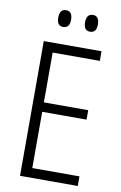

<svg xmlns="http://www.w3.org/2000/svg" viewBox="-97 -948 634 1002"><g transform="rotate(10 219.5 -446.5)"><path d="M83 0V-714H389V-663H139V-399H374V-349H139V-51H389V0ZM169 -804Q136 -804 136 -848Q136 -893 170 -893Q204 -893 204 -848Q204 -804 169 -804ZM312 -804Q278 -804 278 -848Q278 -893 313 -893Q346 -893 346 -848Q346 -804 312 -804Z"/></g></svg>

Font: Noto Sans Condensed Light
Style: Regular
Weight: 300
Width: 3
Designer: Monotype Design Team
Foundry: Monotype Imaging Inc.
Version: Version 2.013; ttfautohint (v1.8.4.7-5d5b)